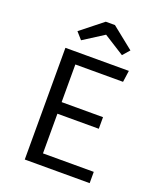

<svg xmlns="http://www.w3.org/2000/svg" viewBox="-163 -1011 926 1112"><g transform="rotate(20 300.0 -455.0)"><path d="M212.5 -617.5V-385.5H467.5V-314H212.5V-69.5H525.5V0H125.5V-688.5H516.5L506.5 -617.5ZM350 -910.5 484.5 -803 447.5 -760.5 321 -840.5 195.5 -760.5 158 -803 293.5 -910.5Z"/></g></svg>

Font: Fira Code Light
Style: Regular
Weight: 400
Monospace: yes
Version: Version 5.002